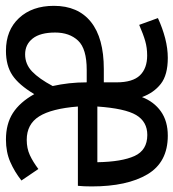

<svg xmlns="http://www.w3.org/2000/svg" viewBox="6 -604 603 668"><g transform="rotate(90 308.0 -269.5)"><path d="M445.6 -551.3Q537.9 -551.3 580 -480.5Q622.1 -409.7 622.1 -286.7Q622.1 -258.5 620 -238.5H344.1Q351.3 -146.7 378.5 -103.6Q405.6 -60.5 460 -60.5Q489.7 -60.5 513.1 -71.3Q536.4 -82.1 561.5 -101L601.5 -42.1Q570.8 -17.9 536.7 -3.1Q502.6 11.8 459 11.8Q404.6 11.8 366.9 -12.3Q329.2 -36.4 301 -86.7Q268.7 -32.8 235.1 -10.5Q201.5 11.8 150.3 11.8Q78.5 11.8 36.2 -33.8Q-6.2 -79.5 -6.2 -154.9Q-6.2 -239 49.7 -283.8Q105.6 -328.7 213.8 -328.7H260V-372.8Q260 -429.2 235.6 -454.4Q211.3 -479.5 166.7 -479.5Q139.5 -479.5 116.4 -472.8Q93.3 -466.2 60 -451.8L36.4 -516.9Q70.8 -532.8 106.4 -542.1Q142.1 -551.3 174.9 -551.3Q234.4 -551.3 265.4 -526.9Q296.4 -502.6 311.3 -461.5Q327.2 -503.1 361 -527.2Q394.9 -551.3 445.6 -551.3ZM443.1 -480Q396.9 -480 373.8 -441.3Q350.8 -402.6 344.1 -306.2H537.9Q536.4 -391.3 516.2 -435.6Q495.9 -480 443.1 -480ZM260 -269.2H216.9Q143.1 -269.2 114.9 -239.2Q86.7 -209.2 86.7 -159.5Q86.7 -107.7 107.4 -81.3Q128.2 -54.9 162.6 -54.9Q196.9 -54.9 222.3 -79.2Q247.7 -103.6 272.8 -150.8Q266.7 -177.9 263.3 -207.7Q260 -237.4 260 -269.2Z"/></g></svg>

Font: FiraCode Nerd Font
Style: Regular
Weight: 400
Designer: Carrois Corporate, Edenspiekermann AG, Nikita Prokopov
Foundry: Carrois Corporate, Edenspiekermann AG, Nikita Prokopov
Version: Version 6.002;Nerd Fonts 3.4.0